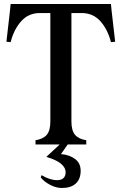

<svg xmlns="http://www.w3.org/2000/svg" viewBox="-20 -720 606 957"><path d="M157 0V-21Q195 -27 213 -48Q231 -69 231 -115V-700H336V-115Q336 -69 354 -48Q372 -27 410 -21V0H322H245ZM33 -510 12 -512 30 -669 33 -700H533L536 -669L554 -512L533 -510Q517 -573 480.5 -614Q444 -655 387 -655H179Q122 -655 85.5 -614Q49 -573 33 -510ZM183 164 187 153Q229 178 265 178Q285 178 296 168Q307 158 307 139Q307 90 211 62L283 -5H321L284 48Q328 52 355 73Q382 94 382 131Q382 173 357.5 195Q333 217 289 217Q260 217 230 201.5Q200 186 183 164Z"/></svg>

Font: RL Madena Variable
Style: Regular
Weight: 400
Designer: I Kadek Wantara Putra
Foundry: Roughlines ID
Version: Version 1.000;Glyphs 3.1.2 (3151)